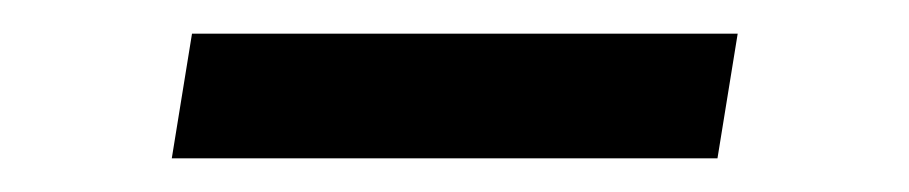

<svg xmlns="http://www.w3.org/2000/svg" viewBox="-20 -397 540 114"><path d="M406 -303H82L94 -377H418Z"/></svg>

Font: Iosevka Aile Oblique
Style: Regular
Weight: 400
Italic angle: -9°
Designer: Belleve Invis
Foundry: Belleve Invis
Version: Version 31.1.0; ttfautohint (v1.8.4)